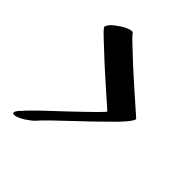

<svg xmlns="http://www.w3.org/2000/svg" viewBox="-174 -737 813 813"><g transform="rotate(45 233.0 -330.0)"><path d="M327 -465C277 -509 228 -554 180 -600C171 -609 161 -618 153 -629C152 -631 149 -632 146 -632C141 -632 135 -630 131 -629C118 -624 104 -617 92 -608C80 -600 68 -591 59 -580C57 -577 50 -569 50 -563C50 -562 50 -560 51 -559C63 -543 79 -530 93 -516L166 -448C211 -407 257 -367 302 -327L313 -317L302 -304C299 -302 297 -300 295 -297C278 -280 278 -280 278 -280C251 -253 223 -227 196 -201L112 -122C90 -101 68 -79 48 -56C46 -55 45 -53 44 -52C42 -49 35 -41 35 -35C35 -33 35 -32 36 -31C37 -29 40 -28 43 -28C48 -28 55 -30 58 -31C71 -36 85 -43 97 -52C109 -60 121 -69 130 -80L142 -93C153 -104 163 -115 174 -125L256 -203C284 -229 312 -256 339 -283C362 -305 385 -328 405 -352C410 -358 414 -364 418 -371C420 -373 421 -375 421 -378C421 -380 421 -381 420 -383Z"/></g></svg>

Font: Petaluma Script
Style: Regular
Weight: 400
Designer: Daniel Spreadbury
Foundry: Steinberg Media Technologies GmbH
Version: Version 1.10